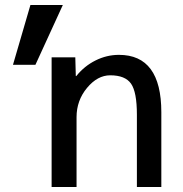

<svg xmlns="http://www.w3.org/2000/svg" viewBox="-20 -750 734 770"><path d="M102 -730H232L122 -490H32ZM282 -520 284 -445H286Q318 -485 363 -507.5Q408 -530 457 -530Q627 -530 627 -300V0H529V-290Q529 -381 505.5 -414.5Q482 -448 422 -448Q371 -448 329 -397.5Q287 -347 287 -280V0H187V-520Z"/></svg>

Font: M PLUS 1p Medium
Style: Regular
Weight: 500
Version: Version 1.062